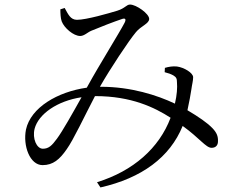

<svg xmlns="http://www.w3.org/2000/svg" viewBox="-20 -762 1040 843"><path d="M704 -464 703 -445C719 -441 730 -437 741 -431C754 -423 757 -417 757 -400C759 -378 757 -345 748 -307C670 -344 555 -381 424 -381H419L421 -385C462 -457 545 -583 577 -621C599 -648 635 -658 635 -679C635 -702 578 -742 551 -742C535 -742 530 -726 495 -715C459 -704 359 -675 318 -675C289 -675 279 -700 264 -727L245 -721C245 -704 246 -681 251 -668C262 -639 303 -604 332 -604C350 -604 364 -620 381 -627C419 -643 481 -667 517 -679C530 -683 535 -678 527 -662C503 -616 413 -472 366 -386L361 -377C233 -359 115 -290 94 -193C80 -122 111 -37 167 -37C213 -37 242 -62 273 -107C302 -147 353 -256 397 -340H399C557 -340 659 -290 729 -245C679 -112 565 -11 406 38L421 61C602 20 726 -71 782 -209C857 -155 884 -113 909 -113C928 -113 937 -125 937 -141C938 -163 932 -179 913 -199C890 -223 852 -249 803 -278C811 -313 817 -349 820 -368C823 -391 828 -407 828 -423C828 -442 788 -466 757 -470C740 -472 720 -469 704 -464ZM338 -335C300 -267 254 -185 230 -153C208 -123 194 -109 168 -109C141 -109 121 -154 132 -197C149 -261 231 -319 338 -335Z"/></svg>

Font: Harano Aji Mincho TW
Style: Regular
Weight: 400
Foundry: Masamichi Hosoda
Version: HaranoAjiMinchoTW-Regular version 20230610;ttx 4.39.4